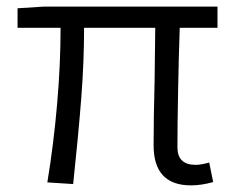

<svg xmlns="http://www.w3.org/2000/svg" viewBox="-20 -551 711 580"><path d="M444 -112Q444 -191 447 -306L449 -467H234Q234 -365 225.5 -255Q217 -145 201 5L123 0Q142 -115 152.5 -236Q163 -357 163 -467H33V-526L111 -531H637V-467H523Q520 -385 518 -277.5Q516 -170 516 -106Q516 -53 571 -53Q587 -53 612 -60L624 -1Q588 9 557 9Q444 9 444 -112Z"/></svg>

Font: Nebula Sans Book
Style: Regular
Weight: 400
Designer: Paul D. Hunt for Adobe (as Source Sans)
Foundry: Nebula Entertainment & Broadcasting LLC
Version: Version 1.010